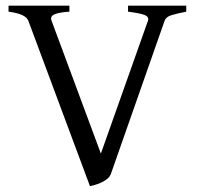

<svg xmlns="http://www.w3.org/2000/svg" viewBox="-20 -635 690 670"><path d="M629.9 -594.2Q596.7 -587.9 577.6 -581.8Q558.6 -575.7 554.2 -562L367.2 -28.8Q363.3 -18.1 353.8 -10.5Q344.2 -2.9 333 2.2Q321.8 7.3 311 10.3Q300.3 13.2 293.9 14.6L79.1 -562Q70.8 -586.4 9.8 -594.2V-615.2H222.2V-594.2Q184.1 -591.8 168.9 -584.5Q153.8 -577.1 160.2 -562L332 -99.1L496.1 -562Q501.5 -576.2 484.1 -582.8Q466.8 -589.4 426.8 -594.2V-615.2H629.9V-594.2Z"/></svg>

Font: Gentium
Style: Regular
Weight: 400
Designer: J. Victor Gaultney
Version: Version 1.03; 2011; OFL 1.1 release